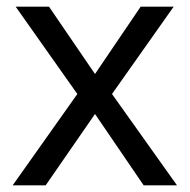

<svg xmlns="http://www.w3.org/2000/svg" viewBox="-20 -556 569 576"><path d="M212 -274 27 -536H127L265 -334L402 -536H501L316 -274L511 0H411L265 -214L117 0H18Z"/></svg>

Font: Noto Sans Indic Siyaq Numbers
Style: Regular
Weight: 400
Designer: Monotype Design Team
Foundry: Monotype Imaging Inc.
Version: Version 2.002; ttfautohint (v1.8.4.7-5d5b)